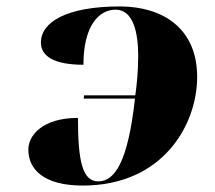

<svg xmlns="http://www.w3.org/2000/svg" viewBox="-20 -566 667 596"><path d="M237 10C486 10 592 -179 592 -327C592 -480 483 -546 352 -546C186 -546 107 -497 107 -434C107 -393 145 -365 239 -365C239 -486 287 -536 339 -536C393 -536 409 -466 409 -393C409 -347 405 -306 400 -270H241L240 -260H399C377 -62 336 -3 285 -3C236 -3 222 -65 222 -200C111 -200 68 -145 68 -102C68 -39 117 10 237 10Z"/></svg>

Font: Noto Serif Display Black
Style: Italic
Weight: 900
Italic angle: -12°
Designer: Monotype Design Team
Foundry: Monotype Imaging Inc.
Version: Version 2.009